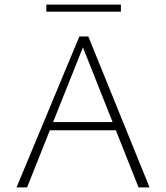

<svg xmlns="http://www.w3.org/2000/svg" viewBox="-20 -817 724 837"><path d="M584 0 333 -632H350L98 0H52L326 -658H365L632 0ZM172 -249 185 -285H489L507 -249ZM182 -766V-797H507V-766Z"/></svg>

Font: Ysabeau Infant ExtraLight
Style: Regular
Weight: 250
Designer: Christian Thalmann (Catharsis Fonts)
Version: Version 2.001;gftools[0.9.30]; featfreeze: ss01,ss02,lnum